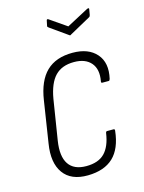

<svg xmlns="http://www.w3.org/2000/svg" viewBox="-103 -711 587 781"><g transform="rotate(-15 190.5 -320.0)"><path d="M170 8Q99 9 67 -35.5Q35 -80 48 -159L75 -333Q87 -413 127 -451.5Q167 -490 237 -490Q304 -490 337.5 -451.5Q371 -413 356 -348Q354 -341 350 -341H324Q317 -341 319 -348Q328 -397 304.5 -424.5Q281 -452 233 -452Q182 -452 153.5 -422.5Q125 -393 114 -329L87 -160Q77 -96 99 -63Q121 -30 173 -30Q224 -30 250.5 -57Q277 -84 285 -139Q286 -146 291 -146H318Q324 -146 323 -139Q315 -65 277 -29Q239 7 170 8ZM341 -647Q351 -651 349 -643L345 -620Q344 -617 343 -615Q342 -613 338 -611L251 -563Q247 -559 243 -563L171 -614Q168 -616 166.5 -618Q165 -620 166 -623L170 -642Q171 -651 178 -647L249 -598Z"/></g></svg>

Font: Sofia Sans Condensed ExtraLight
Style: Italic
Weight: 250
Italic angle: -9°
Version: Version 4.100